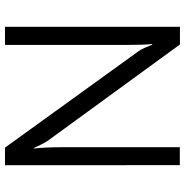

<svg xmlns="http://www.w3.org/2000/svg" viewBox="-6 -735 741 769"><g transform="rotate(90 364.5 -350.5)"><path d="M87.4 -700.7H158.1L543.2 -172.1Q549.8 -163 559.1 -144.3Q568.5 -125.7 573 -115.5H575Q572.5 -133.5 571 -166.3Q569.6 -199 569.6 -227.8V-700.2H641.4L641.8 0H571.3L184.4 -535.9Q178.3 -544.1 171.5 -559.6Q164.7 -575.1 159 -589.6H156.1Q158.1 -579.3 159.1 -546.4Q160 -513.4 160 -483.2V0H87.4Z"/></g></svg>

Font: DavidDev Light
Style: Regular
Weight: 300
Designer: David.dev
Foundry: David.dev
Version: Version 1.001;FEAKit 1.0